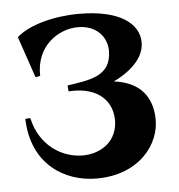

<svg xmlns="http://www.w3.org/2000/svg" viewBox="-44 -551 571 611"><g transform="rotate(-5 242.0 -245.5)"><path d="M322 -285C390 -318 421 -360 421 -401C421 -459 364 -509 230 -509C151 -509 70 -488 30 -452L75 -320L90 -323C87 -418 160 -467 223 -467C284 -467 315 -426 315 -384C315 -301 244 -296 174 -285L176 -266C253 -272 313 -237 315 -164C316 -96 263 -59 203 -59C139 -59 67 -101 47 -192L31 -191C35 -45 139 18 241 18C377 18 447 -74 444 -157C442 -222 409 -274 322 -285Z"/></g></svg>

Font: Sinistre
Style: Bold
Weight: 700
Designer: Jules Durand
Foundry: Collletttivo
Version: Version 69.420;Glyphs 3.2 (3217)